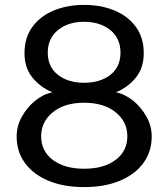

<svg xmlns="http://www.w3.org/2000/svg" viewBox="-20 -753 688 784"><path d="M323.5 -733Q393 -733 448 -710Q503 -687 535 -643Q567 -599 567 -536Q567 -476.5 535.2 -436.8Q503.5 -397 453.5 -376Q490 -369 523.5 -342Q557 -315 578.2 -276.5Q599.5 -238 599.5 -196Q599.5 -133.5 565.2 -87Q531 -40.5 469 -14.8Q407 11 323.5 11Q240 11 178.2 -14.8Q116.5 -40.5 82.2 -87Q48 -133.5 48 -196Q48 -238 69.2 -276.5Q90.5 -315 124 -342Q157.5 -369 194 -376Q144 -397 112 -436.8Q80 -476.5 80 -536Q80 -599 112 -643Q144 -687 199.2 -710Q254.5 -733 323.5 -733ZM323.5 -415Q389.5 -415 430.8 -447.5Q472 -480 472 -538Q472 -596.5 430.5 -630.2Q389 -664 323.5 -664Q258 -664 216.5 -630Q175 -596 175 -538Q175 -480 216.5 -447.5Q258 -415 323.5 -415ZM323.5 -64Q404 -64 452 -100Q500 -136 500 -196.5Q500 -256 452 -294.8Q404 -333.5 323.5 -333.5Q243.5 -333.5 195.8 -294.8Q148 -256 148 -196.5Q148 -136 195.8 -100Q243.5 -64 323.5 -64Z"/></svg>

Font: Public Sans
Style: Regular
Weight: 400
Designer: The Public Sans project authors (U.S. Web Design System). Libre Franklin designed by Pablo Impallari and Rodrigo Fuenzal
Version: Version 1.008; ttfautohint (v1.8.1) -l 8 -r 50 -G 200 -x 14 